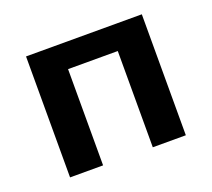

<svg xmlns="http://www.w3.org/2000/svg" viewBox="-82 -524 692 628"><g transform="rotate(-20 264.5 -210.5)"><path d="M466 -421V0H351V-335H178V0H63V-421Z"/></g></svg>

Font: EauTest
Style: Bold
Weight: 700
Designer: Christian Thalmann (Catharsis Fonts)
Version: Version 0.001;PS 000.001;hotconv 1.0.88;makeotf.lib2.5.64775